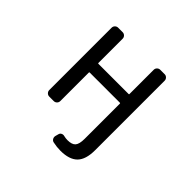

<svg xmlns="http://www.w3.org/2000/svg" viewBox="-222 -995 1443 1443"><g transform="rotate(45 500.0 -273.5)"><path d="M749 -753.9Q762.7 -753.9 772.9 -743.7Q783.2 -733.4 783.2 -718.8V19.5Q783.2 118.2 739.3 162.6Q695.3 207 600.6 207Q562.5 207 521.5 198.2Q507.8 195.3 500.5 183.1Q493.2 170.9 496.1 156.2L502.9 130.9Q505.9 117.2 518.1 110.8Q530.3 104.5 543.9 108.4Q563.5 113.3 583 113.3Q629.9 113.3 648.4 91.8Q667 70.3 667 14.6V-359.4Q667 -364.3 663.1 -364.3H340.8Q336.9 -364.3 336.9 -359.4V-56.6Q336.9 -42 326.7 -31.7Q316.4 -21.5 301.8 -21.5H254.9Q240.2 -21.5 230 -31.7Q219.7 -42 219.7 -56.6V-718.8Q219.7 -733.4 230 -743.7Q240.2 -753.9 254.9 -753.9H301.8Q316.4 -753.9 326.7 -743.7Q336.9 -733.4 336.9 -718.8V-460.9Q336.9 -457 340.8 -457H663.1Q667 -457 667 -460.9V-718.8Q667 -733.4 677.2 -743.7Q687.5 -753.9 702.1 -753.9Z"/></g></svg>

Font: Gen Jyuu Gothic L Monospace Medium
Style: Regular
Weight: 500
Designer: [Source Han Sans]
Ryoko NISHIZUKA  (kana & ideographs); Paul D. Hunt (Latin, Greek & Cyrillic); Wenlong ZHANG  (bopomofo
Version: Version 1.002.20150607